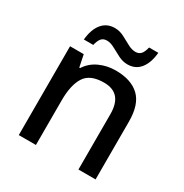

<svg xmlns="http://www.w3.org/2000/svg" viewBox="-171 -875 967 1009"><g transform="rotate(30 313.0 -370.5)"><path d="M354 -549Q448 -549 498 -502Q548 -455 548 -351V0H444V-336Q444 -463 333 -463Q249 -463 217.5 -413.5Q186 -364 186 -272V0H82V-539H165L180 -466H185Q211 -507 256.5 -528Q302 -549 354 -549ZM127 -606Q133 -670 162 -705Q191 -740 239 -740Q268 -740 295 -726Q322 -712 346.5 -698.5Q371 -685 393 -685Q414 -685 426 -698Q438 -711 445 -741H501Q495 -677 466.5 -642Q438 -607 390 -607Q362 -607 335 -620.5Q308 -634 283 -648Q258 -662 236 -662Q214 -662 202.5 -648.5Q191 -635 184 -606Z"/></g></svg>

Font: Noto Sans Syriac Medium
Style: Regular
Weight: 500
Designer: Patrick Giasson and the Monotype Design Team
Foundry: Monotype Imaging Inc.
Version: Version 3.000; ttfautohint (v1.8.4.7-5d5b)